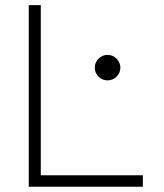

<svg xmlns="http://www.w3.org/2000/svg" viewBox="-20 -713 626 733"><path d="M89.8 0V-693.4H135.7V-43.9H525.4V0ZM390.6 -406.2Q370.6 -406.2 356.2 -420.4Q341.8 -434.6 341.8 -454.6Q341.8 -474.6 356.2 -489Q370.6 -503.4 390.6 -503.4Q410.6 -503.4 425 -489Q439.5 -474.6 439.5 -454.6Q439.5 -434.6 425 -420.4Q410.6 -406.2 390.6 -406.2Z"/></svg>

Font: Cascadia Code ExtraLight
Style: Regular
Weight: 200
Monospace: yes
Designer: Aaron Bell
Foundry: Saja Typeworks
Version: Version 2407.024; ttfautohint (v1.8.4)